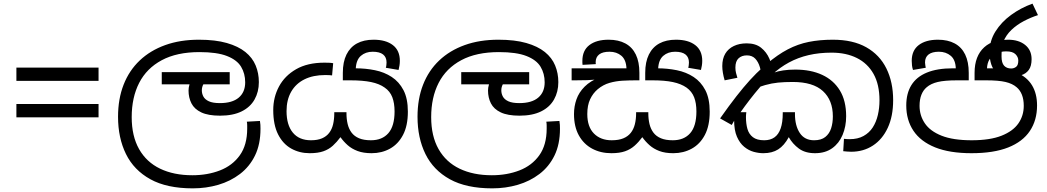

<svg xmlns="http://www.w3.org/2000/svg" viewBox="-20 -830 5749 1054"><path d="M70 -459H521V-386H70ZM70 -259H521V-186H70Z M1038 204Q896 204 805.5 154Q715 104 671.5 15.5Q628 -73 628 -189Q628 -287 658.5 -365Q689 -443 747 -498Q805 -553 887 -582.5Q969 -612 1072 -612Q1162 -612 1225 -594Q1288 -576 1327 -544.5Q1366 -513 1383.5 -470.5Q1401 -428 1401 -379Q1401 -326 1377.5 -284Q1354 -242 1306.5 -218.5Q1259 -195 1188 -195Q1123 -195 1085 -213Q1047 -231 1031 -262.5Q1015 -294 1015 -333Q1015 -349 1020 -365.5Q1025 -382 1032 -396L1075 -374L1033 -367H868V-434H1241V-367H1060L1121 -398Q1105 -383 1096.5 -367.5Q1088 -352 1088 -334Q1088 -316 1096.5 -300Q1105 -284 1126.5 -274Q1148 -264 1187 -264Q1255 -264 1290.5 -294Q1326 -324 1326 -378Q1326 -426 1303.5 -463.5Q1281 -501 1226 -522.5Q1171 -544 1075 -544Q951 -544 868 -499.5Q785 -455 744 -375Q703 -295 703 -187Q703 -83 743.5 -11.5Q784 60 859 96Q934 132 1036 132Q1119 132 1187.5 105.5Q1256 79 1296.5 22.5Q1337 -34 1337 -124Q1337 -129 1337 -141Q1337 -153 1335 -162L1407 -166Q1409 -155 1409.5 -144.5Q1410 -134 1410 -123Q1410 -38 1380 23.5Q1350 85 1297.5 125Q1245 165 1178.5 184.5Q1112 204 1038 204Z M2020 11Q1975 11 1943 -1Q1911 -13 1888.5 -33Q1866 -53 1849 -77Q1829 -50 1807 -30Q1785 -10 1755 0.5Q1725 11 1680 11Q1624 11 1578.5 -14.5Q1533 -40 1506.5 -92.5Q1480 -145 1480 -226Q1480 -296 1511.5 -355Q1543 -414 1605.5 -450Q1668 -486 1761 -486Q1774 -486 1786.5 -485.5Q1799 -485 1809 -483L1803 -416Q1796 -417 1787.5 -417.5Q1779 -418 1765 -418Q1699 -418 1651.5 -394.5Q1604 -371 1578.5 -326.5Q1553 -282 1553 -220Q1553 -144 1587.5 -102Q1622 -60 1687 -60Q1723 -60 1747.5 -70.5Q1772 -81 1787 -100.5Q1802 -120 1808.5 -147.5Q1815 -175 1815 -208V-214H1882V-208Q1882 -176 1888.5 -149Q1895 -122 1910 -102Q1925 -82 1951 -71Q1977 -60 2016 -60Q2078 -60 2112 -99Q2146 -138 2146 -218Q2146 -264 2133.5 -296.5Q2121 -329 2092 -349Q2063 -370 2017.5 -379.5Q1972 -389 1904 -389H1862V-430Q1862 -490 1882 -530.5Q1902 -571 1939.5 -591.5Q1977 -612 2031 -612Q2098 -612 2136.5 -582.5Q2175 -553 2175 -496Q2175 -483 2173 -470.5Q2171 -458 2168 -446L2098 -458Q2100 -463 2101 -472.5Q2102 -482 2102 -487Q2102 -516 2083 -531Q2064 -546 2026 -546Q1987 -546 1961 -523.5Q1935 -501 1933 -452L1917 -455H1932Q1987 -455 2038.5 -444.5Q2090 -434 2130.5 -407.5Q2171 -381 2195 -335Q2219 -289 2219 -217Q2219 -140 2192.5 -89.5Q2166 -39 2121 -14Q2076 11 2020 11Z M2682 204Q2540 204 2449.5 154Q2359 104 2315.5 15.5Q2272 -73 2272 -189Q2272 -287 2302.5 -365Q2333 -443 2391 -498Q2449 -553 2531 -582.5Q2613 -612 2716 -612Q2806 -612 2869 -594Q2932 -576 2971 -544.5Q3010 -513 3027.5 -470.5Q3045 -428 3045 -379Q3045 -326 3021.5 -284Q2998 -242 2950.5 -218.5Q2903 -195 2832 -195Q2767 -195 2729 -213Q2691 -231 2675 -262.5Q2659 -294 2659 -333Q2659 -349 2664 -365.5Q2669 -382 2676 -396L2719 -374L2677 -367H2512V-434H2885V-367H2704L2765 -398Q2749 -383 2740.5 -367.5Q2732 -352 2732 -334Q2732 -316 2740.5 -300Q2749 -284 2770.5 -274Q2792 -264 2831 -264Q2899 -264 2934.5 -294Q2970 -324 2970 -378Q2970 -426 2947.5 -463.5Q2925 -501 2870 -522.5Q2815 -544 2719 -544Q2595 -544 2512 -499.5Q2429 -455 2388 -375Q2347 -295 2347 -187Q2347 -83 2387.5 -11.5Q2428 60 2503 96Q2578 132 2680 132Q2763 132 2831.5 105.5Q2900 79 2940.5 22.5Q2981 -34 2981 -124Q2981 -129 2981 -141Q2981 -153 2979 -162L3051 -166Q3053 -155 3053.5 -144.5Q3054 -134 3054 -123Q3054 -38 3024 23.5Q2994 85 2941.5 125Q2889 165 2822.5 184.5Q2756 204 2682 204Z M3676 11Q3631 11 3599.5 -1Q3568 -13 3545.5 -33Q3523 -53 3506 -77Q3486 -50 3463.5 -30Q3441 -10 3411 0.5Q3381 11 3336 11Q3277 11 3230.5 -14Q3184 -39 3157.5 -87Q3131 -135 3131 -204Q3131 -246 3144.5 -284.5Q3158 -323 3189.5 -354.5Q3221 -386 3273 -406L3275 -397Q3241 -391 3204 -390Q3167 -389 3138 -389H3118V-455H3419Q3417 -502 3391 -524Q3365 -546 3326 -546Q3288 -546 3269 -531Q3250 -516 3250 -489Q3250 -487 3250 -484Q3250 -481 3251 -478L3178 -474Q3177 -479 3177 -485.5Q3177 -492 3177 -496Q3177 -553 3215.5 -582.5Q3254 -612 3321 -612Q3375 -612 3413 -591.5Q3451 -571 3470.5 -530.5Q3490 -490 3490 -430V-389H3470Q3435 -389 3398 -387Q3361 -385 3326 -375Q3291 -365 3261 -340Q3235 -318 3219.5 -285Q3204 -252 3204 -204Q3204 -134 3240.5 -97Q3277 -60 3338 -60Q3376 -60 3401.5 -70.5Q3427 -81 3442.5 -100.5Q3458 -120 3465 -147.5Q3472 -175 3472 -208V-214H3539V-208Q3539 -176 3545.5 -149Q3552 -122 3567 -102Q3582 -82 3608 -71Q3634 -60 3673 -60Q3735 -60 3769 -99Q3803 -138 3803 -218Q3803 -264 3790.5 -296Q3778 -328 3749 -349Q3719 -370 3674 -379.5Q3629 -389 3563 -389H3522V-430Q3522 -490 3542 -530.5Q3562 -571 3599.5 -591.5Q3637 -612 3691 -612Q3758 -612 3796.5 -582.5Q3835 -553 3835 -496Q3835 -483 3833 -470.5Q3831 -458 3828 -446L3758 -458Q3760 -463 3761 -472.5Q3762 -482 3762 -487Q3762 -516 3743 -531Q3724 -546 3686 -546Q3647 -546 3621 -523.5Q3595 -501 3593 -452L3574 -455H3589Q3644 -455 3695.5 -444.5Q3747 -434 3787.5 -407.5Q3828 -381 3852 -335Q3876 -289 3876 -217Q3876 -140 3849.5 -89.5Q3823 -39 3777.5 -14Q3732 11 3676 11Z M4454 11Q4400 11 4365.5 -14.5Q4331 -40 4310 -77Q4285 -31 4252 -10Q4219 11 4170 11Q4145 11 4117.5 3.5Q4090 -4 4065.5 -24Q4041 -44 4025.5 -79.5Q4010 -115 4010 -170Q4010 -181 4011.5 -192.5Q4013 -204 4015 -214H4077Q4076 -207 4075.5 -200.5Q4075 -194 4075 -187Q4075 -151 4083 -122.5Q4091 -94 4113 -77Q4135 -60 4175 -60Q4209 -60 4231.5 -76Q4254 -92 4265.5 -125Q4277 -158 4277 -208V-214H4344V-204Q4344 -140 4370.5 -100Q4397 -60 4449 -60Q4488 -60 4510.5 -78Q4533 -96 4542.5 -125.5Q4552 -155 4552 -191Q4552 -280 4497.5 -330Q4443 -380 4332 -380Q4286 -380 4251 -376.5Q4216 -373 4180.5 -363Q4145 -353 4098 -334L4195 -415Q4208 -424 4229 -431.5Q4250 -439 4279.5 -443.5Q4309 -448 4346 -448Q4431 -448 4493.5 -419Q4556 -390 4590.5 -333.5Q4625 -277 4625 -192Q4625 -136 4605.5 -89.5Q4586 -43 4548 -16Q4510 11 4454 11ZM4653 3Q4643 3 4631 2Q4619 1 4609 0L4613 -68Q4620 -67 4628 -66.5Q4636 -66 4644 -66Q4689 -66 4720.5 -83.5Q4752 -101 4771 -130.5Q4790 -160 4799 -198.5Q4808 -237 4808 -279Q4808 -366 4775.5 -424Q4743 -482 4684 -511.5Q4625 -541 4545 -541Q4477 -541 4419 -527.5Q4361 -514 4311 -487Q4261 -460 4217 -419L4206 -410Q4179 -383 4151.5 -351Q4124 -319 4096.5 -283.5Q4069 -248 4041 -208L4022 -188L3997 -144L3933 -180Q3983 -251 4022.5 -301.5Q4062 -352 4097 -390.5Q4132 -429 4168 -461L4189 -479Q4249 -530 4304.5 -559Q4360 -588 4420 -600Q4480 -612 4552 -612Q4662 -612 4735.5 -570.5Q4809 -529 4846 -454Q4883 -379 4883 -280Q4883 -192 4853.5 -128.5Q4824 -65 4772 -31Q4720 3 4653 3ZM4079 -592Q4128 -592 4158 -568Q4188 -544 4203.5 -508Q4219 -472 4222 -434L4164 -398Q4160 -432 4151.5 -461Q4143 -490 4126 -508Q4109 -526 4080 -526Q4052 -526 4034.5 -510Q4017 -494 4017 -459Q4017 -443 4020.5 -429.5Q4024 -416 4028 -403L3958 -389Q3952 -409 3948.5 -429.5Q3945 -450 3945 -467Q3945 -508 3961.5 -535.5Q3978 -563 4008.5 -577.5Q4039 -592 4079 -592Z M5313 11Q5193 11 5113.5 -21Q5034 -53 4994.5 -112Q4955 -171 4955 -251Q4955 -317 4983 -362.5Q5011 -408 5068 -431.5Q5125 -455 5211 -455H5234L5227 -452Q5226 -501 5199.5 -523.5Q5173 -546 5134 -546Q5097 -546 5077.5 -531Q5058 -516 5058 -487Q5058 -482 5059.5 -472.5Q5061 -463 5062 -458L4992 -446Q4988 -458 4986.5 -470.5Q4985 -483 4985 -496Q4985 -553 5023.5 -582.5Q5062 -612 5129 -612Q5183 -612 5221 -591.5Q5259 -571 5278.5 -530.5Q5298 -490 5298 -430V-389H5234Q5166 -389 5128 -380Q5090 -371 5067 -351Q5048 -335 5038 -309.5Q5028 -284 5028 -249Q5028 -196 5057 -153Q5086 -110 5149 -85Q5212 -60 5314 -60Q5415 -60 5478 -85Q5541 -110 5570.5 -152.5Q5600 -195 5600 -249Q5600 -284 5590 -309.5Q5580 -335 5561 -351Q5538 -371 5500 -380Q5462 -389 5394 -389H5330V-430Q5330 -477 5343.5 -512Q5357 -547 5383 -570.5Q5409 -594 5444 -604L5466 -605Q5475 -607 5486.5 -609.5Q5498 -612 5514 -612Q5572 -612 5607.5 -583.5Q5643 -555 5643 -505Q5643 -467 5627.5 -446Q5612 -425 5585.5 -417Q5559 -409 5526 -409Q5482 -409 5457 -427Q5432 -445 5422 -475.5Q5412 -506 5412 -541V-543Q5412 -605 5444.5 -657Q5477 -709 5530.5 -748Q5584 -787 5648 -810L5678 -747Q5638 -734 5600 -714Q5562 -694 5532.5 -666Q5503 -638 5488 -601L5485 -586Q5481 -573 5479.5 -557Q5478 -541 5478 -520Q5478 -485 5492 -469.5Q5506 -454 5531 -454Q5546 -454 5558 -463Q5570 -472 5570 -498Q5570 -517 5554.5 -532.5Q5539 -548 5504 -548Q5474 -548 5450 -537Q5426 -526 5412.5 -505Q5399 -484 5398 -452L5392 -455H5423Q5507 -455 5562.5 -431Q5618 -407 5645.5 -361.5Q5673 -316 5673 -251Q5673 -170 5633.5 -111Q5594 -52 5514.5 -20.5Q5435 11 5313 11Z"/></svg>

Font: hexsinhala15
Style: Book
Weight: 400
Designer: Jelle Bosma - Monotype Design Team
Foundry: Monotype Imaging Inc.
Version: Version 2.003